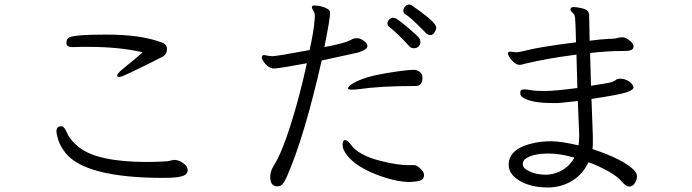

<svg xmlns="http://www.w3.org/2000/svg" viewBox="-20 -797 3040 844"><path d="M607 -567Q588 -549 521 -495Q495 -474 495 -464Q495 -459 503 -459Q511 -459 520.5 -463Q530 -467 548 -475.5Q566 -484 592 -496.5Q618 -509 646 -523Q674 -537 694 -547.5Q714 -558 714 -581.5Q714 -605 686 -612Q597 -645 446.5 -645Q296 -645 280 -630Q273 -624 272 -610V-608Q272 -590 298 -590H303Q319 -591 334 -591H366Q507 -591 607 -567ZM715 -88Q667 -85 627 -85Q410 -85 328 -149Q289 -180 275.5 -211Q262 -242 252 -242H248Q228 -241 228 -219Q228 -210 235.5 -183.5Q243 -157 267 -126Q354 -15 700 -15Q778 -15 796 -30Q805 -38 805 -50L804 -56Q803 -67 784.5 -80.5Q766 -94 746 -94H744Z M1761 -735Q1779 -724 1812 -692Q1845 -660 1852.5 -651.5Q1860 -643 1872 -643Q1884 -643 1891 -656Q1898 -669 1898 -674.5Q1898 -680 1893 -688Q1879 -712 1789 -774Q1785 -777 1777 -777Q1769 -777 1761 -768.5Q1753 -760 1753 -750Q1753 -740 1761 -735ZM1363 -710Q1359 -658 1341 -577Q1197 -550 1177 -550L1164 -551Q1144 -555 1141 -555Q1131 -555 1131 -544.5Q1131 -534 1146.5 -516Q1162 -498 1181 -496H1186Q1204 -496 1329 -519Q1297 -372 1257.5 -247.5Q1218 -123 1184 -70Q1168 -45 1168 -19Q1168 22 1199 22Q1214 22 1222 12.5Q1230 3 1240 -18Q1318 -195 1394 -531L1554 -566Q1595 -579 1595 -594V-597Q1593 -608 1578 -618.5Q1563 -629 1551 -629Q1539 -629 1533 -627L1519 -620Q1492 -606 1406 -590Q1431 -715 1431 -740V-744Q1428 -760 1388 -770Q1372 -773 1361.5 -773Q1351 -773 1351 -765Q1351 -760 1357.5 -750Q1364 -740 1364 -726ZM1780 -593Q1787 -585 1800 -585Q1813 -585 1820.5 -593.5Q1828 -602 1828 -611Q1828 -620 1824.5 -626.5Q1821 -633 1807.5 -645.5Q1794 -658 1777 -672.5Q1760 -687 1744.5 -699Q1729 -711 1722 -715Q1715 -719 1707 -719Q1699 -719 1691 -711Q1683 -703 1683 -693.5Q1683 -684 1692 -678Q1724 -654 1780 -593ZM1803 -490H1797Q1766 -490 1675.5 -475Q1585 -460 1538 -434Q1510 -419 1510 -408Q1510 -403 1526.5 -403Q1543 -403 1557 -405Q1653 -419 1807 -419Q1837 -419 1837 -456Q1837 -472 1825.5 -480.5Q1814 -489 1803 -490ZM1506 -114Q1545 -65 1631.5 -31Q1718 3 1782 3L1796 2Q1822 0 1832.5 -6Q1843 -12 1844 -25V-27Q1844 -41 1828.5 -55.5Q1813 -70 1803 -71H1776Q1728 -71 1656 -89Q1556 -113 1521 -163Q1507 -181 1498 -181Q1486 -181 1486 -160Q1486 -139 1506 -114Z M2580 -362Q2705 -381 2735 -391.5Q2765 -402 2765 -413Q2762 -428 2744.5 -439.5Q2727 -451 2706 -451H2702Q2692 -450 2687.5 -446Q2683 -442 2674 -438Q2665 -434 2640 -430Q2615 -426 2578 -420L2574 -564Q2648 -573 2727 -573Q2765 -573 2765 -592V-596Q2762 -608 2746.5 -620Q2731 -632 2719 -633H2714Q2704 -633 2696 -630.5Q2688 -628 2678 -627L2654 -626Q2618 -624 2572 -618Q2570 -700 2570 -721V-726Q2570 -740 2564 -748Q2558 -756 2536.5 -761Q2515 -766 2502 -766Q2489 -766 2488 -757V-756Q2488 -750 2493 -745L2502 -736Q2506 -732 2508 -717.5Q2510 -703 2512 -611Q2364 -592 2311.5 -579.5Q2259 -567 2251 -567L2224 -570Q2213 -570 2213 -562.5Q2213 -555 2221 -543Q2229 -531 2241 -521.5Q2253 -512 2262.5 -512Q2272 -512 2279 -514.5Q2286 -517 2293 -518Q2377 -539 2514 -557Q2516 -496 2518 -410Q2416 -397 2374.5 -397Q2333 -397 2315.5 -400.5Q2298 -404 2286.5 -404Q2275 -404 2271 -401Q2267 -398 2267 -386Q2267 -374 2284 -365Q2322 -344 2409 -344H2429L2445 -345L2520 -353L2526 -207V-194Q2526 -175 2523 -158Q2446 -176 2404.5 -176Q2363 -176 2335 -170Q2219 -148 2216 -76V-73Q2216 -44 2239.5 -21Q2263 2 2301.5 14.5Q2340 27 2383 27H2398Q2454 24 2498.5 -4.5Q2543 -33 2567 -84Q2611 -68 2653 -44.5Q2695 -21 2713 1Q2731 23 2746 23Q2761 23 2770.5 8Q2780 -7 2780 -22Q2780 -37 2764 -52Q2718 -97 2584 -142Q2586 -151 2586 -160V-200Q2586 -212 2580 -362ZM2505 -104Q2488 -73 2459 -53.5Q2430 -34 2395 -30L2381 -29Q2330 -29 2296 -50Q2278 -60 2278 -76.5Q2278 -93 2296 -103Q2330 -122 2385 -122H2394Q2443 -122 2505 -104Z"/></svg>

Font: LXGW WenKai TC
Style: Regular
Weight: 400
Designer: LXGW / Fontworks Inc.
Foundry: LXGW / Fontworks Inc.
Version: Version 1.330